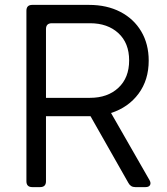

<svg xmlns="http://www.w3.org/2000/svg" viewBox="-20 -765 681 785"><path d="M112 0Q88 0 88 -24V-721Q88 -745 112 -745H344Q417 -745 472 -716.5Q527 -688 557.5 -636.5Q588 -585 588 -517Q588 -438 546.5 -382Q505 -326 434 -303L591 -29Q598 -17 593.5 -8.5Q589 0 575 0H533Q514 0 505 -17L350 -290H168V-24Q168 0 144 0ZM168 -365H348Q420 -365 464 -406Q508 -447 508 -518Q508 -589 464 -629.5Q420 -670 348 -670H192Q168 -670 168 -646Z"/></svg>

Font: Pitagon Sans Text
Style: Regular
Weight: 400
Designer: Travis Tran
Foundry: Pitagon
Version: Version 1.001; ttfautohint (v1.8.4.7-5d5b);gftools[0.9.26]